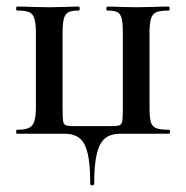

<svg xmlns="http://www.w3.org/2000/svg" viewBox="-20 -406 566 583"><path d="M175 0H32Q29 0 29 -6Q29 -12 32 -12Q57 -12 68.5 -18Q80 -24 84.5 -38.5Q89 -53 89 -83V-305Q89 -335 84.5 -349.5Q80 -364 68.5 -369Q57 -374 32 -374Q29 -374 29 -380Q29 -386 32 -386Q59 -386 74 -385L128 -384L181 -385Q195 -386 219 -386Q222 -386 222 -380Q222 -374 219 -374Q198 -374 188 -369Q178 -364 174 -349.5Q170 -335 170 -305V-81Q170 -49 171.5 -39Q173 -29 179.5 -26Q186 -23 205 -23H317Q337 -23 343.5 -26Q350 -29 351.5 -39.5Q353 -50 353 -83V-305Q353 -336 349.5 -350Q346 -364 336.5 -369Q327 -374 305 -374Q303 -374 303 -380Q303 -386 305 -386Q330 -386 344 -385L393 -384L448 -385Q464 -386 493 -386Q495 -386 495 -380Q495 -374 493 -374Q467 -374 455 -369Q443 -364 438.5 -349.5Q434 -335 434 -305V-81Q434 -49 438 -35.5Q442 -22 454 -17Q466 -12 494 -12Q496 -12 496 -6Q496 0 494 0H347Q316 0 299 14Q282 28 274 61Q266 94 266 152Q266 157 260 157Q254 157 254 152Q254 94 246.5 61Q239 28 222 14Q205 0 175 0Z"/></svg>

Font: Cormorant Garamond SemiBold
Style: Regular
Weight: 600
Designer: Christian Thalmann (Catharsis Fonts)
Version: Version 3.000